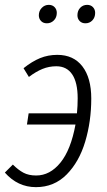

<svg xmlns="http://www.w3.org/2000/svg" viewBox="-27 -760 440 791"><path d="M349 -354Q349 -260 324 -176.5Q299 -93 247.5 -41Q196 11 121 11Q46 11 -7 -49L26 -82Q48 -60 69.5 -48.5Q91 -37 122 -37Q179 -37 222 -90Q265 -143 284 -247H84L91 -293H290Q293 -323 293 -355Q293 -420 270.5 -453.5Q248 -487 205 -487Q175 -487 148 -476Q121 -465 92 -443L70 -479Q105 -507 138 -520.5Q171 -534 209 -534Q276 -534 312.5 -486.5Q349 -439 349 -354ZM133 -697Q133 -715 145 -727.5Q157 -740 174 -740Q189 -740 198 -730.5Q207 -721 207 -707Q207 -688 195 -676Q183 -664 166 -664Q151 -664 142 -673.5Q133 -683 133 -697ZM292 -697Q292 -716 303.5 -728Q315 -740 332 -740Q347 -740 356 -730.5Q365 -721 365 -707Q365 -688 353.5 -676Q342 -664 325 -664Q310 -664 301 -673.5Q292 -683 292 -697Z"/></svg>

Font: Fira Sans Extra Condensed Light
Style: Italic
Weight: 300
Width: 3
Italic angle: -8°
Designer: Carrois Corporate & Edenspiekermann AG
Foundry: Carrois Corporate GbR & Edenspiekermann AG
Version: Version 4.203